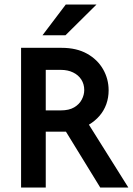

<svg xmlns="http://www.w3.org/2000/svg" viewBox="-20 -839 594 859"><path d="M74.3 0V-625H256.2Q322.2 -625 369.1 -599Q416 -572.9 441 -529.5Q466 -486.1 466 -434.7Q466 -402.1 455.6 -372.9Q445.1 -343.8 425.3 -320.8Q405.6 -297.9 377.8 -281.2L554.2 0H428.5L275 -250H184.7V0ZM184.7 -345.1H252.1Q288.9 -345.1 311.8 -358.7Q334.7 -372.2 345.8 -393.4Q356.9 -414.6 356.9 -436.1Q356.9 -462.5 343.8 -483Q330.6 -503.5 306.9 -514.9Q283.3 -526.4 252.1 -526.4H184.7ZM170.1 -681.2 274.3 -818.8H411.8L272.9 -681.2Z"/></svg>

Font: Afacad Flux SemiBold
Style: Regular
Weight: 600
Designer: Kristian Moeller
Foundry: Dicotype
Version: Version 1.100